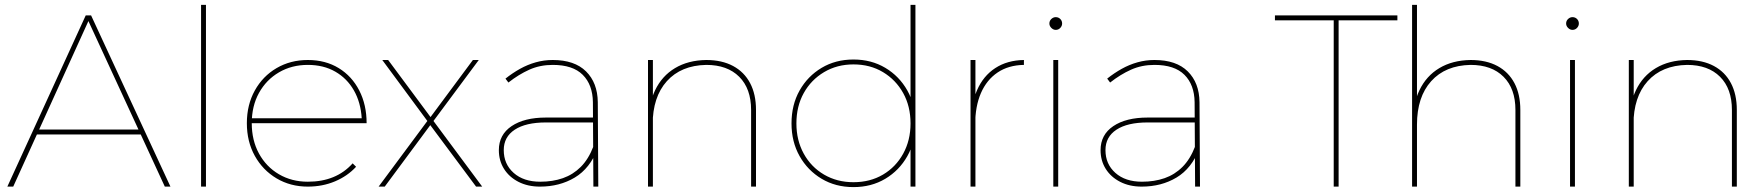

<svg xmlns="http://www.w3.org/2000/svg" viewBox="-20 -762 7205 784"><path d="M330 -699H352L676 0H653L341 -676L34 0H10ZM125 -233H559V-213H125Z M801 -742H821V0H801Z M1457 -279Q1453 -344 1425 -393Q1397 -442 1349 -469.5Q1301 -497 1237 -497Q1171 -497 1119 -466.5Q1067 -436 1037.5 -382.5Q1008 -329 1008 -259Q1008 -189 1037.5 -135Q1067 -81 1119 -50.5Q1171 -20 1237 -20Q1353 -20 1420 -95L1434 -81Q1399 -43 1348 -21.5Q1297 0 1237 0Q1166 0 1109.5 -33.5Q1053 -67 1020.5 -125.5Q988 -184 988 -259Q988 -334 1020.5 -392.5Q1053 -451 1109.5 -484Q1166 -517 1237 -517Q1309 -517 1363 -484Q1417 -451 1447 -392.5Q1477 -334 1477 -259H1000V-279Z M1541 -517H1565L1738 -284L1911 -517H1935L1750 -268L1949 0H1924L1737 -251L1551 0H1526L1725 -268Z M2209 -262Q2127 -262 2082 -232.5Q2037 -203 2037 -149Q2037 -92 2077.5 -56Q2118 -20 2186 -20Q2237 -20 2278.5 -34.5Q2320 -49 2351.5 -80.5Q2383 -112 2403 -164L2421 -156Q2389 -74 2327 -37Q2265 0 2185 0Q2135 0 2097 -19.5Q2059 -39 2038 -72.5Q2017 -106 2017 -149Q2017 -212 2069 -247Q2121 -282 2209 -282H2412V-262ZM2401 -345Q2400 -416 2359.5 -456.5Q2319 -497 2237 -497Q2185 -497 2141.5 -477.5Q2098 -458 2056 -425L2044 -441Q2073 -464 2103.5 -481Q2134 -498 2167.5 -507.5Q2201 -517 2237 -517Q2326 -517 2373 -470.5Q2420 -424 2421 -345L2423 0H2403Z M3047 -313Q3047 -400 2998.5 -448.5Q2950 -497 2864 -497Q2761 -495 2703 -430.5Q2645 -366 2645 -253H2627Q2627 -335 2655 -393.5Q2683 -452 2736.5 -484Q2790 -516 2864 -517Q2928 -517 2973.5 -492.5Q3019 -468 3043 -422.5Q3067 -377 3067 -313V0H3047ZM2626 -517H2646V0H2626Z M3465 -519Q3538 -519 3595 -485Q3652 -451 3685 -392.5Q3718 -334 3718 -258Q3718 -183 3685 -124.5Q3652 -66 3595 -32Q3538 2 3465 2Q3392 2 3335 -32Q3278 -66 3245 -124.5Q3212 -183 3212 -258Q3212 -334 3245 -392.5Q3278 -451 3335 -485Q3392 -519 3465 -519ZM3465 -499Q3398 -499 3345 -467.5Q3292 -436 3262 -382Q3232 -328 3232 -258Q3232 -189 3262 -134.5Q3292 -80 3345 -49Q3398 -18 3465 -18Q3533 -18 3585.5 -49Q3638 -80 3668 -134.5Q3698 -189 3698 -258Q3698 -328 3668 -382Q3638 -436 3585.5 -467.5Q3533 -499 3465 -499ZM3698 -742H3718V0H3698Z M4161 -497Q4098 -496 4053.5 -466Q4009 -436 3985.5 -382Q3962 -328 3962 -253H3944Q3944 -335 3969.5 -393.5Q3995 -452 4044 -484Q4093 -516 4161 -517ZM3943 -517H3963V0H3943Z M4281 -517H4301V0H4281ZM4291 -692Q4302 -692 4309.5 -684.5Q4317 -677 4317 -666Q4317 -656 4309.5 -648Q4302 -640 4291 -640Q4281 -640 4273 -648Q4265 -656 4265 -666Q4265 -677 4273 -684.5Q4281 -692 4291 -692Z M4666 -262Q4584 -262 4539 -232.5Q4494 -203 4494 -149Q4494 -92 4534.5 -56Q4575 -20 4643 -20Q4694 -20 4735.5 -34.5Q4777 -49 4808.5 -80.5Q4840 -112 4860 -164L4878 -156Q4846 -74 4784 -37Q4722 0 4642 0Q4592 0 4554 -19.5Q4516 -39 4495 -72.5Q4474 -106 4474 -149Q4474 -212 4526 -247Q4578 -282 4666 -282H4869V-262ZM4858 -345Q4857 -416 4816.5 -456.5Q4776 -497 4694 -497Q4642 -497 4598.5 -477.5Q4555 -458 4513 -425L4501 -441Q4530 -464 4560.5 -481Q4591 -498 4624.5 -507.5Q4658 -517 4694 -517Q4783 -517 4830 -470.5Q4877 -424 4878 -345L4880 0H4860Z M5186 -699H5686V-679H5446V0H5426V-679H5186Z M6168 -313Q6168 -400 6119.5 -448.5Q6071 -497 5985 -497Q5882 -495 5824 -430.5Q5766 -366 5766 -253H5748Q5748 -335 5776 -393.5Q5804 -452 5857.5 -484Q5911 -516 5985 -517Q6049 -517 6094.5 -492.5Q6140 -468 6164 -422.5Q6188 -377 6188 -313V0H6168ZM5746 -742H5766V0H5746Z M6391 -517H6411V0H6391ZM6401 -692Q6412 -692 6419.5 -684.5Q6427 -677 6427 -666Q6427 -656 6419.5 -648Q6412 -640 6401 -640Q6391 -640 6383 -648Q6375 -656 6375 -666Q6375 -677 6383 -684.5Q6391 -692 6401 -692Z M7052 -313Q7052 -400 7003.5 -448.5Q6955 -497 6869 -497Q6766 -495 6708 -430.5Q6650 -366 6650 -253H6632Q6632 -335 6660 -393.5Q6688 -452 6741.5 -484Q6795 -516 6869 -517Q6933 -517 6978.5 -492.5Q7024 -468 7048 -422.5Q7072 -377 7072 -313V0H7052ZM6631 -517H6651V0H6631Z"/></svg>

Font: Alexandria Thin
Style: Regular
Weight: 250
Designer: Mohamed Gaber
Foundry: Kief Type Foundry
Version: Version 5.100